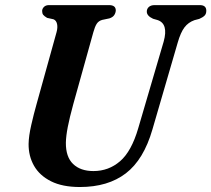

<svg xmlns="http://www.w3.org/2000/svg" viewBox="-20 -720 828 752"><path d="M521.5 -218 621 -557Q640.5 -627 597 -641.5L579.5 -646.5Q554.5 -658 555 -675Q555 -685.5 563 -692.8Q571 -700 586 -700H762.5Q788 -700 788 -678Q788 -665.5 781.2 -658.8Q774.5 -652 760.5 -646L741.5 -641Q717.5 -632.5 702.5 -612.8Q687.5 -593 676 -553L577 -213Q543 -95 473 -41.2Q403 12.5 293 12.5Q224.5 12.5 179.8 -10Q135 -32.5 113.2 -70.8Q91.5 -109 92 -156.5Q92.5 -187 102.5 -230.8Q112.5 -274.5 123 -311.5L201.5 -594Q206.5 -612 203.5 -626Q200.5 -640 189.5 -644.5L164.5 -650Q153.5 -656.5 149.2 -662Q145 -667.5 145 -677.5Q145.5 -686.5 152.5 -693.2Q159.5 -700 172 -700H407Q433.5 -700 433.5 -679Q433 -669.5 427.5 -661Q422 -652.5 408.5 -648L380 -642Q366 -638 358.8 -626.8Q351.5 -615.5 345.5 -593.5L267 -312Q252.5 -259 245.5 -223Q238.5 -187 238 -161Q237.5 -105.5 266.2 -77.8Q295 -50 346 -50Q405.5 -50 450.2 -88.5Q495 -127 521.5 -218Z"/></svg>

Font: Fraunces 72pt Soft SemiBold
Style: Italic
Weight: 600
Italic angle: -16°
Version: Version 1.000;[b76b70a41]